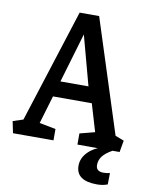

<svg xmlns="http://www.w3.org/2000/svg" viewBox="-99 -760 791 1018"><g transform="rotate(10 296.5 -250.5)"><path d="M9 0 -4 -63 51 -81 246 -691H351L547 -81L594 -63L583 0H356V-60L437 -81L393 -229H184L139 -78L227 -61V0ZM209 -314H360L288 -581ZM494 190Q381 190 381 109Q381 69 412 36.5Q443 4 501 -13L545 0Q509 20 493 41Q477 62 477 88Q477 123 517 123Q532 123 552 119L551 180Q527 190 494 190Z"/></g></svg>

Font: Kreon
Style: Regular
Weight: 400
Designer: Julia Petretta
Foundry: Julia Petretta and Eli Heuer
Version: Version 2.002